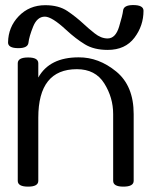

<svg xmlns="http://www.w3.org/2000/svg" viewBox="-20 -711 587 744"><path d="M458 12.2Q418.5 12.2 418.5 -10.3V-269Q418.5 -333 384 -387.9Q349.6 -442.9 277.8 -442.9Q128.4 -442.9 128.4 -254.9V-10.3Q128.4 12.2 88.9 12.2Q48.8 12.2 48.8 -10.3V-465.8Q48.8 -488.3 88.9 -488.3Q128.4 -488.3 128.4 -465.8V-410.6Q171.9 -488.8 284.7 -488.8Q362.8 -489.3 430.4 -433.8Q498 -378.4 498 -269V-10.3Q498 12.2 458 12.2ZM397.5 -517.6Q344.2 -517.6 309.1 -539.1Q273.9 -560.5 236.8 -594.7Q181.2 -646.5 153.8 -646.5Q124 -646.5 108.4 -607.9Q92.8 -569.3 90.3 -545.4Q87.9 -524.4 51.3 -524.4Q10.7 -524.4 11.2 -546.9Q12.2 -606 52.2 -647.9Q93.3 -690.9 155.3 -690.9Q207.5 -690.9 241.2 -668.2Q274.9 -645.5 304.7 -617.7Q321.8 -601.6 346.7 -581.8Q371.6 -562 397 -562Q427.7 -562 441.4 -607.2Q455.1 -652.3 457 -670.4Q459.5 -691.4 496.1 -691.4Q536.1 -691.4 536.1 -669.4Q536.1 -611.3 501 -564.9Q465.3 -517.6 397.5 -517.6Z"/></svg>

Font: Gayathri
Style: Regular
Weight: 400
Designer: Binoy Dominic <binoy.domenic@gmail.com>
Foundry: SMC
Version: Version 1.000